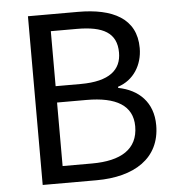

<svg xmlns="http://www.w3.org/2000/svg" viewBox="-52 -782 762 831"><g transform="rotate(-5 328.5 -366.5)"><path d="M100 0H334C498 0 612 -71 612 -215C612 -315 550 -373 462 -390V-395C531 -417 570 -481 570 -554C570 -683 467 -733 318 -733H100ZM193 -421V-660H306C420 -660 479 -628 479 -542C479 -468 428 -421 302 -421ZM193 -74V-350H321C449 -350 521 -309 521 -218C521 -119 447 -74 321 -74Z"/></g></svg>

Font: Noto Sans T Chinese Regular
Style: Regular
Weight: 400
Designer: Ryoko NISHIZUKA (kana & ideographs); Paul D. Hunt (Latin, Greek & Cyrillic); Wenlong ZHANG (bopomofo); Sandoll Communica
Foundry: Adobe Systems Incorporated
Version: Version 1.000;PS 1;hotconv 1.0.78;makeotf.lib2.5.61930